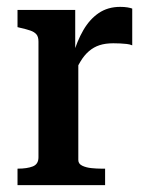

<svg xmlns="http://www.w3.org/2000/svg" viewBox="-20 -539 427 559"><path d="M365 -514V-407Q358 -410 349 -411Q340 -412 330 -412.5Q320 -413 310 -413Q287 -413 270 -407.5Q253 -402 239 -390Q225 -378 214 -359.5Q203 -341 192 -315V-377Q204 -419 222.5 -451Q241 -483 267.5 -501Q294 -519 330 -519Q342 -519 351 -517.5Q360 -516 365 -514ZM31 0V-48H32Q59 -48 75.5 -54.5Q92 -61 92 -81V-418Q92 -432 86 -439Q80 -446 68.5 -450Q57 -454 39 -458L31 -460V-510H199V-372L208 -377V-73Q208 -62 219.5 -56.5Q231 -51 246.5 -49.5Q262 -48 274 -48H286V0Z"/></svg>

Font: Roboto Serif 28pt Condensed Medium
Style: Regular
Weight: 500
Width: 3
Designer: Greg Gazdowicz
Foundry: Commercial Type
Version: Version 1.008